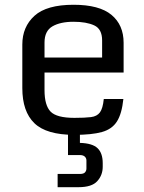

<svg xmlns="http://www.w3.org/2000/svg" viewBox="-20 -547 596 794"><path d="M72.3 -182.6V-362.8Q72.3 -436 122.6 -481.7Q172.9 -527.3 284.2 -527.3Q390.6 -527.3 440.9 -485.6Q491.2 -443.8 491.2 -370.1V-247.1H164.1V-174.3Q164.1 -111.3 189.2 -85.4Q214.4 -59.6 287.6 -59.6Q331.1 -59.6 356.2 -62.7Q381.3 -65.9 393.3 -82.3Q405.3 -98.6 409.2 -137.7H490.2Q483.9 -76.7 463.6 -44.7Q443.4 -12.7 401.4 -1Q359.4 10.7 287.6 10.7Q171.9 10.7 122.1 -37.6Q72.3 -85.9 72.3 -182.6ZM402.3 -309.1V-379.9Q402.3 -426.8 369.9 -441.9Q337.4 -457 284.2 -457Q229.5 -457 196.8 -438Q164.1 -418.9 164.1 -371.1V-309.1ZM218.3 227.1V172.4H310.1Q325.7 172.4 331.5 165.8Q337.4 159.2 337.4 149.9V116.7Q337.4 106.9 330.6 100.6Q323.7 94.2 310.1 94.2H261.2V-14.6H310.5V43.9Q362.3 45.4 383.5 65.9Q404.8 86.4 404.8 127.9V142.6Q404.8 177.2 382.3 202.1Q359.9 227.1 304.7 227.1Z"/></svg>

Font: Monda
Style: Regular
Weight: 400
Designer: Vernon Adams
Foundry: Vernon Adams
Version: Version 2.100; ttfautohint (v1.8.3)